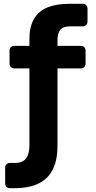

<svg xmlns="http://www.w3.org/2000/svg" viewBox="-20 -760 500 1005"><path d="M32 225Q21 225 14 218Q7 211 7 200V117Q7 107 14 100Q21 93 32 93H56Q87 93 103.5 81.5Q120 70 127 49Q134 28 134 -2V-402H55Q44 -402 37 -409Q30 -416 30 -427V-495Q30 -506 37 -513Q44 -520 55 -520H134V-556Q134 -620 158 -661Q182 -702 228 -721Q274 -740 341 -740H414Q424 -740 431 -733Q438 -726 438 -715V-647Q438 -636 431 -629Q424 -622 414 -622H347Q310 -622 295.5 -604Q281 -586 281 -551V-520H403Q414 -520 421 -513Q428 -506 428 -495V-427Q428 -416 421 -409Q414 -402 403 -402H281V3Q281 75 257.5 124.5Q234 174 184 199.5Q134 225 56 225Z"/></svg>

Font: Rubik SemiBold
Style: Regular
Weight: 600
Designer: Hubert and Fischer
Foundry: Hubert and Fischer
Version: Version 2.300;gftools[0.9.30]